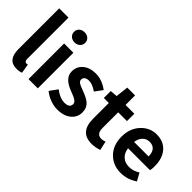

<svg xmlns="http://www.w3.org/2000/svg" viewBox="-10 -1431 2086 2086"><g transform="rotate(45 1032.5 -388.5)"><path d="M211.9 13.7Q77.1 13.7 77.1 -153.3V-779.3H219.7V-146.5Q219.7 -103.5 249 -103.5Q258.8 -103.5 268.6 -105.5L286.1 1Q254.9 13.7 211.9 13.7Z M384.8 0V-546.9H527.3V0ZM371.1 -712.9Q371.1 -748 395 -769.5Q418.9 -791 457 -791Q494.1 -791 518.1 -769.5Q542 -748 542 -712.9Q542 -679.7 518.1 -657.2Q494.1 -634.8 457 -634.8Q419.9 -634.8 395.5 -656.7Q371.1 -678.7 371.1 -712.9Z M837.9 13.7Q784.2 13.7 726.6 -7.8Q670.9 -29.3 629.9 -63.5L695.3 -153.3Q771.5 -93.8 841.8 -93.8Q920.9 -93.8 920.9 -151.4Q920.9 -176.8 889.6 -196.3Q871.1 -209 819.3 -228.5Q810.5 -231.4 806.6 -233.4Q740.2 -258.8 706.1 -289.1Q657.2 -331.1 657.2 -392.6Q657.2 -466.8 712.9 -513.7Q768.6 -560.5 860.4 -560.5Q956.1 -560.5 1046.9 -493.2L982.4 -406.2Q915 -453.1 864.3 -453.1Q829.1 -453.1 809.6 -438.5Q792 -424.8 792 -400.4Q792 -376 819.3 -359.4Q836.9 -348.6 884.8 -331.1Q897.5 -326.2 903.3 -324.2Q974.6 -296.9 1006.8 -269.5Q1055.7 -227.5 1055.7 -159.2Q1055.7 -84 1000 -37.1Q941.4 13.7 837.9 13.7Z M1365.2 13.7Q1185.5 13.7 1185.5 -191.4V-433.6H1108.4V-540L1192.4 -546.9L1209 -693.4H1329.1V-546.9H1463.9V-433.6H1329.1V-191.4Q1329.1 -99.6 1403.3 -99.6Q1427.7 -99.6 1457 -111.3L1480.5 -6.8Q1418.9 13.7 1365.2 13.7Z M1812.5 13.7Q1695.3 13.7 1620.1 -62.5Q1541 -140.6 1541 -272.5Q1541 -400.4 1619.1 -483.4Q1693.4 -560.5 1795.9 -560.5Q1905.3 -560.5 1966.8 -486.3Q2024.4 -416 2024.4 -298.8Q2024.4 -255.9 2017.6 -233.4H1680.7Q1689.5 -167 1730.5 -131.8Q1769.5 -96.7 1832 -96.7Q1894.5 -96.7 1955.1 -134.8L2003.9 -46.9Q1916 13.7 1812.5 13.7ZM1678.7 -328.1H1901.4Q1901.4 -385.7 1876 -417Q1849.6 -449.2 1797.9 -449.2Q1752.9 -449.2 1720.7 -418.9Q1686.5 -385.7 1678.7 -328.1Z"/></g></svg>

Font: Bpmf GenYo Gothic B
Style: B
Weight: 700
Foundry: But Ko
Version: Version 1.320